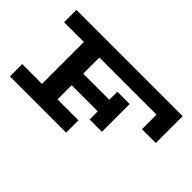

<svg xmlns="http://www.w3.org/2000/svg" viewBox="-93 -1043 1400 1400"><g transform="rotate(45 607.0 -343.0)"><path d="M1158 -686V-409H1015V-559H426V-392H695V-475H822V-189H695V-273H426V-127H642V0H62V-127H266V-559H62V-686Z"/></g></svg>

Font: BioRhyme Expanded ExtraBold
Style: Regular
Weight: 800
Width: 7
Designer: Aoife Mooney
Foundry: Aoife Mooney Type
Version: Version 1.001